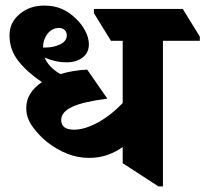

<svg xmlns="http://www.w3.org/2000/svg" viewBox="-20 -658 735 687"><path d="M299 -93Q258 -93 220.5 -108Q183 -123 148 -150Q120 -173 97 -204Q74 -235 74 -271Q74 -300 88.5 -323Q103 -346 130 -364Q77 -400 45.5 -440Q14 -480 14 -532Q14 -577 50 -607.5Q86 -638 138 -638Q175 -638 202.5 -625.5Q230 -613 253 -590Q272 -572 285 -547.5Q298 -523 298 -499Q298 -470 276 -452.5Q254 -435 218 -435Q198 -435 178 -439.5Q158 -444 140 -452Q153 -418 196 -393Q239 -406 292 -409L364 -305Q277 -294 238 -275.5Q199 -257 199 -229Q199 -194 245 -194Q282 -194 328 -218.5Q374 -243 419 -289V-512H377L316 -611V-626H634L695 -527V-512H563V9H547L419 -74V-132Q396 -115 365.5 -104Q335 -93 299 -93ZM191 -558Q166 -558 150 -537Q134 -516 134 -488Q139 -488 143 -488Q172 -488 195.5 -499.5Q219 -511 219 -531Q219 -543 211.5 -550.5Q204 -558 191 -558Z"/></svg>

Font: Noto Serif Devanagari ExtraBold
Style: Regular
Weight: 800
Designer: Universal Thirst, Indian Type Foundry and the Monotype Design Team
Foundry: Monotype Imaging Inc.
Version: Version 2.004; ttfautohint (v1.8.4.7-5d5b)